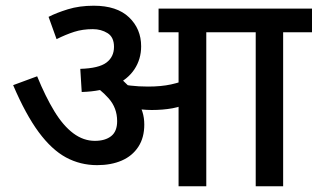

<svg xmlns="http://www.w3.org/2000/svg" viewBox="-20 -652 1112 672"><path d="M702 -539V0H605V-539H535V-622H803V-539ZM308 -632Q389 -632 431.5 -591.5Q474 -551 474 -490Q474 -445 450.5 -409.5Q427 -374 381 -353Q335 -332 266 -330L261 -411Q326 -413 352.5 -433Q379 -453 379 -488Q379 -522 356.5 -536Q334 -550 305 -550Q269 -550 239.5 -540.5Q210 -531 178 -515L150 -593Q177 -607 217.5 -619.5Q258 -632 308 -632ZM485 -216Q485 -170 464 -138Q443 -106 406 -90Q369 -74 320 -74Q261 -74 211 -101Q161 -128 115.5 -189.5Q70 -251 26 -354L110 -385Q139 -314 170 -263Q201 -212 236.5 -185.5Q272 -159 312 -159Q348 -159 369 -175.5Q390 -192 390 -228Q390 -274 360.5 -307.5Q331 -341 284 -370L349 -379L397 -382Q411 -370 427.5 -353.5Q444 -337 454 -320L460 -300Q472 -281 478.5 -260.5Q485 -240 485 -216ZM498 -349Q544 -349 578.5 -356.5Q613 -364 656 -381V-298Q617 -279 583.5 -273Q550 -267 511 -267Q494 -267 474 -269Q454 -271 436.5 -274.5Q419 -278 409 -281L372 -348L381 -362Q407 -356 436 -352.5Q465 -349 498 -349ZM971 -539V0H875V-539H788V-622H1072V-539Z"/></svg>

Font: Noto Sans Devanagari Medium
Style: Regular
Weight: 500
Version: Version 2.003